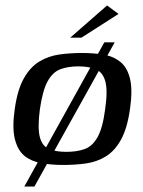

<svg xmlns="http://www.w3.org/2000/svg" viewBox="-20 -598 525 703"><path d="M34 -199Q44 -270 67.5 -311.5Q91 -353 124.5 -373Q158 -393 197.5 -398.5Q237 -404 280 -404Q323 -404 359 -398Q395 -392 420.5 -371.5Q446 -351 456 -310Q466 -269 456 -199Q446 -128 423 -86.5Q400 -45 367 -25Q334 -5 294.5 0.5Q255 6 212 6Q169 6 132 -0.5Q95 -7 70 -27Q45 -47 34.5 -88.5Q24 -130 34 -199ZM365 -198Q375 -267 365.5 -300.5Q356 -334 330.5 -344.5Q305 -355 267 -355Q229 -355 201 -344.5Q173 -334 154.5 -300.5Q136 -267 126 -198Q117 -129 126 -95.5Q135 -62 160.5 -52Q186 -42 223 -42Q261 -42 289.5 -52Q318 -62 337 -95.5Q356 -129 365 -198ZM69 85 362 -443H400L106 85ZM237 -460 372 -578 414 -547 278 -460Z"/></svg>

Font: Genos Thin Medium
Style: Italic
Weight: 500
Italic angle: -8°
Version: Version 1.010